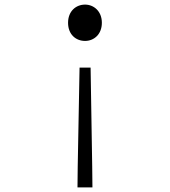

<svg xmlns="http://www.w3.org/2000/svg" viewBox="-20 -596 740 835"><path d="M276 -497C276 -446 310 -418 350 -418C388 -418 423 -446 423 -497C423 -547 388 -576 350 -576C310 -576 276 -547 276 -497ZM318 128 317 219H382L381 128L374 -302H326Z"/></svg>

Font: Kawkab Mono Light
Style: Regular
Weight: 300
Monospace: yes
Designer: Abdullah Arif
Foundry: Abdullah Arif
Version: Version 1.000;PS 000.500;hotconv 1.0.88;makeotf.lib2.5.64775